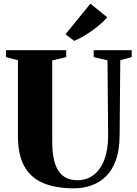

<svg xmlns="http://www.w3.org/2000/svg" viewBox="-20 -1016 744 1044"><path d="M381.5 8Q282 8 214 -21Q146 -50 111.8 -112.8Q77.5 -175.5 77.5 -276.5V-688.5L12.5 -705.5V-743H340V-705.5L264 -687.5V-245.5Q264 -190.5 272.8 -150.8Q281.5 -111 298.8 -85.8Q316 -60.5 341.5 -48.2Q367 -36 400.5 -36Q451 -36 488.5 -64.2Q526 -92.5 547 -147Q568 -201.5 568 -280.5L564.5 -688L489.5 -705.5V-743H696V-705.5L634 -688.5L630.5 -284Q630.5 -203 610.8 -147Q591 -91 556 -57Q521 -23 476.2 -7.5Q431.5 8 381.5 8ZM383 -794 336 -829.5 471.5 -996 563 -922Q547.5 -903.5 527 -885.8Q506.5 -868 483 -851Q459.5 -834 434.5 -819.5Q409.5 -805 384.5 -794Z"/></svg>

Font: Merriweather 96pt Black
Style: Regular
Weight: 900
Version: Version 2.100